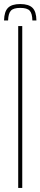

<svg xmlns="http://www.w3.org/2000/svg" viewBox="-30 -929 200 949"><path d="M60 0V-800H80V0ZM70 -909Q28 -909 9.5 -890.2Q-9 -871.5 -10 -828H10Q11 -862.5 23.8 -876.2Q36.5 -890 70 -890Q104 -890 116.8 -876.2Q129.5 -862.5 130 -828H150Q149.5 -871.5 130.8 -890.2Q112 -909 70 -909Z"/></svg>

Font: Big Shoulders Stencil Display Thin
Style: Regular
Weight: 100
Designer: Patric King
Foundry: XO Type Co
Version: Version 1.000